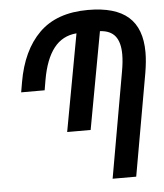

<svg xmlns="http://www.w3.org/2000/svg" viewBox="-53 -780 705 827"><g transform="rotate(-5 300.0 -367.0)"><path d="M488.5 -530Q488.5 -582 467.5 -608.8Q446.5 -635.5 401.5 -638L324.5 -217.5H223L300 -637.5Q238.5 -632.5 201.8 -585.2Q165 -538 149.5 -449L142 -405H40.5L48 -448.5Q71.5 -584.5 147 -659Q222.5 -733.5 358 -733.5Q475.5 -733.5 532.2 -683.5Q589 -633.5 589 -530.5Q589 -491.5 580.5 -441.5L502.5 0H400.5L481 -456.5Q488.5 -498 488.5 -530Z"/></g></svg>

Font: JuliaMono MediumItalic
Style: Regular
Weight: 500
Italic angle: -9°
Monospace: yes
Designer: cormullion
Foundry: corm
Version: Version 0.049; ttfautohint (v1.8.4)